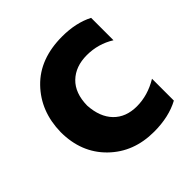

<svg xmlns="http://www.w3.org/2000/svg" viewBox="-145 -633 758 758"><g transform="rotate(-45 234.5 -253.5)"><path d="M297 8Q183 8 109 -64.5Q35 -137 35 -252Q37 -366 109 -440.5Q181 -515 306 -515Q383 -515 439 -486V-361Q386 -394 323 -394Q260 -394 222 -357.5Q184 -321 183 -252Q187 -185 223 -148Q259 -111 320 -111Q381 -111 439 -146V-24Q380 8 297 8Z"/></g></svg>

Font: Hind Jalandhar
Style: Bold
Weight: 700
Designer: Namrata Goyal
Foundry: Indian Type Foundry
Version: Version 0.702;PS 1.0;hotconv 1.0.81;makeotf.lib2.5.63406